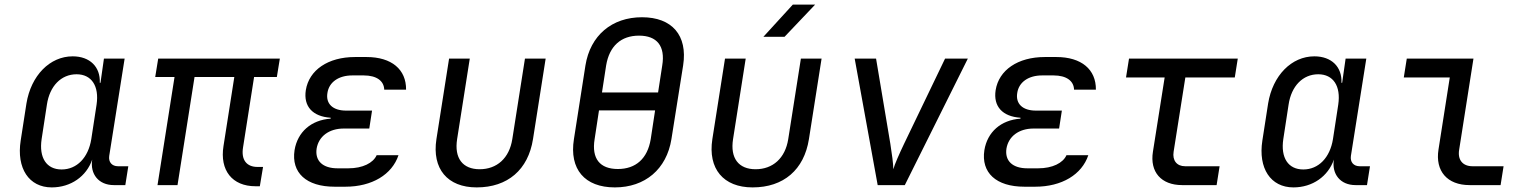

<svg xmlns="http://www.w3.org/2000/svg" viewBox="-20 -805 6640 835"><path d="M205 10C288 10 356 -38 381 -111C371 -48 409 0 475 0H525L538 -82H493C467 -82 451 -100 455 -127L522 -550H432L417 -445H414C417 -514 371 -560 296 -560C197 -560 115 -477 95 -355L70 -194C51 -73 106 10 205 10ZM248 -68C182 -68 149 -119 161 -200L184 -350C196 -431 246 -482 313 -482C378 -482 412 -431 400 -350L377 -200C364 -119 314 -68 248 -68Z M1091 5H1110L1124 -79H1100C1053 -79 1028 -109 1037 -164L1085 -470H1184L1197 -550H668L655 -470H739L665 0H752L826 -470H999L952 -170C935 -64 990 5 1091 5Z M1482 7C1598 7 1685 -46 1713 -130H1618C1603 -96 1557 -73 1495 -73H1448C1384 -73 1349 -105 1357 -159C1366 -212 1411 -246 1475 -246H1586L1598 -324H1485C1427 -324 1396 -354 1404 -401C1411 -448 1453 -477 1512 -477H1562C1618 -477 1650 -453 1651 -415H1746C1747 -503 1683 -557 1574 -557H1524C1406 -557 1324 -500 1310 -413C1299 -342 1340 -298 1418 -293V-289C1333 -283 1274 -231 1261 -152C1246 -54 1312 7 1435 7Z M2053 10C2188 10 2277 -67 2298 -200L2353 -550H2263L2208 -200C2195 -117 2141 -69 2066 -69C1992 -69 1955 -117 1968 -200L2023 -550H1933L1878 -200C1858 -71 1926 10 2053 10Z M2654 10C2785 10 2879 -69 2900 -200L2951 -521C2971 -651 2903 -730 2772 -730C2641 -730 2547 -651 2526 -520L2476 -200C2455 -69 2523 10 2654 10ZM2598 -403 2616 -520C2630 -605 2681 -650 2759 -650C2837 -650 2874 -605 2860 -520L2842 -403ZM2667 -70C2589 -70 2552 -115 2566 -200L2585 -325H2829L2810 -200C2796 -115 2745 -70 2667 -70Z M3300 -645H3392L3525 -785H3428ZM3253 10C3388 10 3477 -67 3498 -200L3553 -550H3463L3408 -200C3395 -117 3341 -69 3266 -69C3192 -69 3155 -117 3168 -200L3223 -550H3133L3078 -200C3058 -71 3126 10 3253 10Z M3797 0H3915L4189 -550H4090L3912 -180C3891 -136 3871 -91 3865 -69C3865 -92 3859 -136 3852 -180L3790 -550H3697Z M4482 7C4598 7 4685 -46 4713 -130H4618C4603 -96 4557 -73 4495 -73H4448C4384 -73 4349 -105 4357 -159C4366 -212 4411 -246 4475 -246H4586L4598 -324H4485C4427 -324 4396 -354 4404 -401C4411 -448 4453 -477 4512 -477H4562C4618 -477 4650 -453 4651 -415H4746C4747 -503 4683 -557 4574 -557H4524C4406 -557 4324 -500 4310 -413C4299 -342 4340 -298 4418 -293V-289C4333 -283 4274 -231 4261 -152C4246 -54 4312 7 4435 7Z M5121 0H5271L5284 -82H5134C5098 -82 5078 -107 5084 -145L5135 -468H5350L5363 -550H4890L4877 -468H5045L4994 -145C4980 -57 5030 0 5121 0Z M5605 10C5688 10 5756 -38 5781 -111C5771 -48 5809 0 5875 0H5925L5938 -82H5893C5867 -82 5851 -100 5855 -127L5922 -550H5832L5817 -445H5814C5817 -514 5771 -560 5696 -560C5597 -560 5515 -477 5495 -355L5470 -194C5451 -73 5506 10 5605 10ZM5648 -68C5582 -68 5549 -119 5561 -200L5584 -350C5596 -431 5646 -482 5713 -482C5778 -482 5812 -431 5800 -350L5777 -200C5764 -119 5714 -68 5648 -68Z M6371 0H6506L6519 -82H6384C6341 -82 6318 -110 6326 -155L6388 -550H6098L6085 -468H6285L6236 -155C6221 -61 6274 0 6371 0Z"/></svg>

Font: JetBrains Mono
Style: Italic
Weight: 400
Italic angle: -9°
Monospace: yes
Designer: Philipp Nurullin, Konstantin Bulenkov
Foundry: JetBrains
Version: Version 2.305